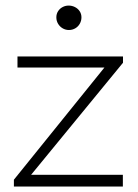

<svg xmlns="http://www.w3.org/2000/svg" viewBox="-20 -682 504 702"><path d="M30.8 -24.9 361.8 -435.1H43.9V-475.6H429.7V-452.6L93.8 -43H429.2V0H30.8ZM231.9 -572.3Q219.7 -572.3 209.2 -578.4Q198.7 -584.5 192.4 -595Q186 -605.5 186 -618.7Q186 -631.3 192.4 -641.1Q198.7 -650.9 209 -656.2Q219.2 -661.6 231 -661.6Q243.2 -661.6 253.9 -656.2Q264.6 -650.9 271.2 -641.1Q277.8 -631.3 277.8 -618.7Q277.8 -606 271.7 -595.2Q265.6 -584.5 255.1 -578.4Q244.6 -572.3 231.9 -572.3Z"/></svg>

Font: DavidDev Light
Style: Regular
Weight: 300
Designer: David.dev
Foundry: David.dev
Version: Version 1.001;FEAKit 1.0